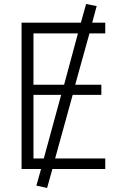

<svg xmlns="http://www.w3.org/2000/svg" viewBox="-20 -845 619 961"><path d="M199.2 -51.8 286.1 -370.1H147.5V-51.8ZM427.7 -677.7 356.4 -420.9H487.3V-370.1H343.8L255.9 -51.8H506.8V1H242.2L215.8 95.7L162.1 84L185.5 1H87.9V-731.4H384.8L411.1 -825.2L463.9 -814.5L441.4 -731.4H506.8V-677.7ZM147.5 -677.7V-420.9H300.8L370.1 -677.7Z"/></svg>

Font: Gen Shin Gothic Light
Style: Regular
Weight: 200
Designer: [Source Han Sans]
Ryoko NISHIZUKA  (kana & ideographs); Paul D. Hunt (Latin, Greek & Cyrillic); Wenlong ZHANG  (bopomofo
Version: Version 1.002.20150607